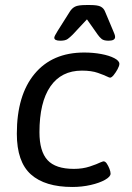

<svg xmlns="http://www.w3.org/2000/svg" viewBox="-20 -738 525 764"><path d="M220 -576Q196 -576 196 -588Q196 -594 210 -616L258 -692Q266 -705 278.5 -711.5Q291 -718 323 -718H339Q369 -718 381 -711.5Q393 -705 398 -692L430 -616Q433 -609 435.5 -602.5Q438 -596 438 -591Q438 -576 412 -576Q393 -576 384.5 -583Q376 -590 369 -600L326 -661L269 -600Q259 -590 249.5 -583Q240 -576 220 -576ZM268 6Q159 6 103 -44Q47 -94 47 -206Q47 -359 117.5 -444Q188 -529 315 -529Q351 -529 383 -523Q415 -517 435 -506.5Q455 -496 455 -484Q455 -476 448 -463Q441 -450 432.5 -439.5Q424 -429 418 -429Q415 -429 407 -433Q395 -439 369.5 -448Q344 -457 306 -457Q224 -457 180.5 -394Q137 -331 137 -212Q137 -136 169 -101Q201 -66 274 -66Q309 -66 337.5 -75.5Q366 -85 380 -92Q385 -94 388 -95Q391 -96 392 -96Q399 -96 405 -87Q411 -78 415.5 -66.5Q420 -55 420 -47Q420 -35 398 -22.5Q376 -10 341 -2Q306 6 268 6Z"/></svg>

Font: Asap
Style: Italic
Weight: 400
Italic angle: -6°
Designer: Pablo Cosgaya
Foundry: Omnibus-Type
Version: Version 3.001; ttfautohint (v1.8.3)